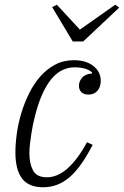

<svg xmlns="http://www.w3.org/2000/svg" viewBox="-20 -778 523 810"><path d="M162 12Q101 12 73 -25Q45 -62 45 -135Q45 -172 51 -215Q57 -258 70 -301Q83 -344 103 -384.5Q123 -425 150.5 -456Q178 -487 213 -505.5Q248 -524 292 -524Q343 -524 374 -499.5Q405 -475 405 -437Q405 -411 391 -395Q377 -379 353 -379Q333 -379 323 -389.5Q313 -400 313 -416Q313 -435 326.5 -450.5Q340 -466 368 -468V-473Q344 -494 294 -494Q268 -494 243.5 -482.5Q219 -471 197.5 -445.5Q176 -420 157.5 -378.5Q139 -337 125 -278Q122 -266 118.5 -249Q115 -232 112 -212Q109 -192 106.5 -171Q104 -150 104 -131Q104 -88 119.5 -59Q135 -30 178 -30Q223 -30 266 -68.5Q309 -107 347 -178L371 -167Q322 -72 273 -30Q224 12 162 12ZM200 -748 220 -758 317 -653 466 -758 483 -746 331 -603H287Z"/></svg>

Font: IBM Plex Serif Light
Style: Italic
Weight: 300
Italic angle: -14°
Designer: Mike Abbink, Paul van der Laan, Pieter van Rosmalen
Foundry: Bold Monday
Version: Version 3.001